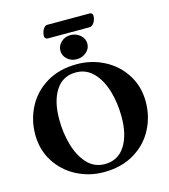

<svg xmlns="http://www.w3.org/2000/svg" viewBox="-135 -1049 1031 1169"><g transform="rotate(-15 380.0 -464.0)"><path d="M29 0ZM29 -315Q29 -407 70.5 -487Q112 -567 192.5 -615.5Q273 -664 384 -664Q477 -664 556.5 -622.5Q636 -581 683.5 -506Q731 -431 731 -335Q731 -243 689.5 -163Q648 -83 567 -34.5Q486 14 375 14Q283 14 203.5 -27.5Q124 -69 76.5 -144Q29 -219 29 -315ZM565 -284Q565 -370 543 -446Q521 -522 476 -569.5Q431 -617 365 -617Q282 -617 238 -549Q194 -481 194 -367Q194 -281 216 -204.5Q238 -128 282.5 -80Q327 -32 393 -32Q476 -32 520.5 -100.5Q565 -169 565 -284ZM309 -768Q309 -800 333.5 -822.5Q358 -845 392 -845Q428 -845 453.5 -822.5Q479 -800 479 -768Q479 -737 453.5 -715Q428 -693 392 -693Q358 -693 333.5 -715Q309 -737 309 -768ZM235 -879Q235 -904 246.5 -923Q258 -942 272 -942H541Q549 -942 554 -936.5Q559 -931 559 -924Q559 -899 546.5 -880Q534 -861 518 -861H254Q246 -861 240.5 -866.5Q235 -872 235 -879Z"/></g></svg>

Font: EB Garamond
Style: Bold
Weight: 700
Designer: Georg Duffner and Octavio Pardo
Foundry: Georg Duffner
Version: Version 1.000; ttfautohint (v1.6)